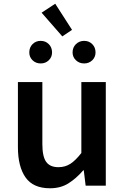

<svg xmlns="http://www.w3.org/2000/svg" viewBox="-20 -995 669 1029"><path d="M248 14Q158 14 117 -44Q76 -102 76 -207V-555H207V-223Q207 -156 227.5 -127.5Q248 -99 293 -99Q329 -99 357 -117Q385 -135 416 -175V-555H547V0H439L429 -82H426Q389 -39 347 -12.5Q305 14 248 14ZM198 -655Q172 -655 154.5 -672Q137 -689 137 -714Q137 -741 154.5 -758.5Q172 -776 198 -776Q224 -776 241.5 -758.5Q259 -741 259 -714Q259 -689 241.5 -672Q224 -655 198 -655ZM314 -800 203 -927 276 -975 366 -835ZM431 -655Q405 -655 387 -672Q369 -689 369 -714Q369 -741 387 -758.5Q405 -776 431 -776Q457 -776 474.5 -758.5Q492 -741 492 -714Q492 -689 474.5 -672Q457 -655 431 -655Z"/></svg>

Font: Noto Sans JP SemiBold
Style: Regular
Weight: 600
Designer: Ryoko NISHIZUKA  (kana, bopomofo & ideographs); Paul D. Hunt (Latin, Greek & Cyrillic); Sandoll Communications , Soo-you
Foundry: Adobe
Version: Version 2.004-H2;hotconv 1.0.118;makeotfexe 2.5.65603